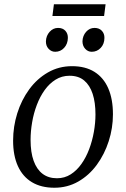

<svg xmlns="http://www.w3.org/2000/svg" viewBox="-20 -871 592 901"><path d="M318 -560.5Q380.5 -560.5 423.2 -533.8Q466 -507 488 -456.5Q510 -406 510 -334.5Q510 -270 490.2 -208.5Q470.5 -147 434.2 -97.5Q398 -48 347.2 -19Q296.5 10 235 10Q173 10 129.8 -16Q86.5 -42 64 -91.5Q41.5 -141 41.5 -211Q41.5 -277 61 -339.2Q80.5 -401.5 117 -451.5Q153.5 -501.5 204.8 -531Q256 -560.5 318 -560.5ZM306.5 -515.5Q270 -515.5 240.8 -497.2Q211.5 -479 189.5 -448.2Q167.5 -417.5 152.8 -378.5Q138 -339.5 130.8 -297.2Q123.5 -255 123.5 -214.5Q123.5 -156 138 -116Q152.5 -76 180 -55.2Q207.5 -34.5 247.5 -34.5Q283 -34.5 311.8 -52.8Q340.5 -71 362.2 -101.8Q384 -132.5 398.5 -171.2Q413 -210 420.5 -252Q428 -294 428 -334Q428 -390 414.8 -430.5Q401.5 -471 375 -493.2Q348.5 -515.5 306.5 -515.5ZM239 -628Q221 -628 208 -642Q195 -656 195.5 -677.5Q196.5 -703.5 213 -721.8Q229.5 -740 252.5 -740Q274.5 -740 286.8 -726.5Q299 -713 298.5 -693Q298 -665 281 -646.5Q264 -628 239 -628ZM410.5 -628Q392.5 -628 379.8 -642Q367 -656 367 -677.5Q368 -703.5 384.2 -721.8Q400.5 -740 423.5 -740Q445.5 -740 458 -726.5Q470.5 -713 470 -693Q470 -665 452.8 -646.5Q435.5 -628 410.5 -628ZM233 -851H475.5L468.5 -796H226Z"/></svg>

Font: Merriweather 36pt Light
Style: Italic
Weight: 300
Italic angle: -7.8°
Version: Version 2.101